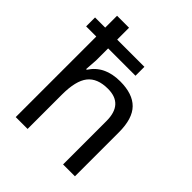

<svg xmlns="http://www.w3.org/2000/svg" viewBox="-209 -889 1018 1018"><g transform="rotate(45 300.0 -380.0)"><path d="M433.1 0V-325.2Q433.1 -452.1 317.9 -452.1Q238.8 -452.1 202.9 -406.5Q167 -360.8 167 -257.8V0H78.1V-604H2V-670.9H78.1V-759.8H168V-670.9H372.1V-604H167V-514.2L162.1 -443.8H167Q219.7 -525.9 335.9 -525.9Q429.7 -525.9 475.8 -479.2Q522 -432.6 522 -330.1V0Z"/></g></svg>

Font: Noto Mono
Style: Regular
Weight: 400
Designer: Monotype Design Team
Foundry: Monotype Imaging Inc.
Version: Version 1.00